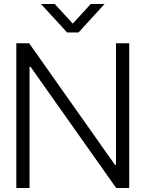

<svg xmlns="http://www.w3.org/2000/svg" viewBox="-20 -945 731 965"><path d="M62 0H128.4V-608.9H133.8L564 0H629.4V-727.5H563V-116.7H557.6L126.5 -727.5H62ZM186 -924.8 317.4 -781.7H374.5L505.4 -924.8H436L345.7 -826.2L255.4 -924.8Z"/></svg>

Font: Guggenheim Sans Display Light
Style: Regular
Weight: 300
Designer: Modified by Tom Baber under direction of Pentagram Design 2023
Foundry: rsms
Version: Version 1.001;Glyphs 3.1.2 (3151)